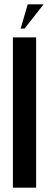

<svg xmlns="http://www.w3.org/2000/svg" viewBox="-20 -873 228 893"><path d="M148 -699V0H40V-699ZM76 -740 109 -853H183L94 -740Z"/></svg>

Font: Moniqa Extra Bold Narrow Heading
Style: Regular
Weight: 800
Width: 4
Designer: Rajesh Rajput
Foundry: Rajesh Rajput
Version: Version 1.000;December 15, 2022;FontCreator 14.0.0.2794 32-b